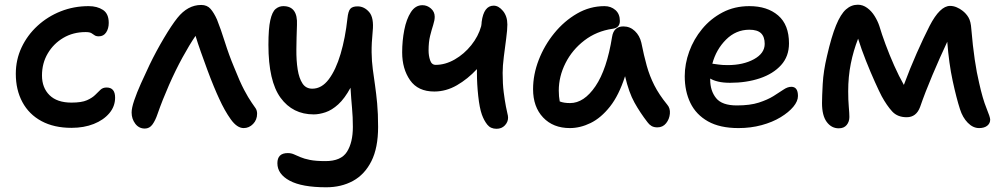

<svg xmlns="http://www.w3.org/2000/svg" viewBox="-20 -533 4244 814"><path d="M283 9Q209 9 156 -19.5Q103 -48 75 -100Q47 -152 47 -220Q47 -280 71.5 -332Q96 -384 139 -423.5Q182 -463 237.5 -485Q293 -507 356 -507Q392 -507 416.5 -491Q441 -475 441 -436Q441 -412 430 -395.5Q419 -379 399 -379Q387 -379 381 -383.5Q375 -388 367.5 -392.5Q360 -397 343 -397Q290 -397 248.5 -372.5Q207 -348 182.5 -306.5Q158 -265 158 -213Q158 -161 190 -129.5Q222 -98 283 -98Q326 -98 348.5 -108Q371 -118 383.5 -130.5Q396 -143 406 -152.5Q416 -162 432 -162Q468 -162 468 -119Q468 -82 443.5 -53Q419 -24 377.5 -7.5Q336 9 283 9Z M594 12Q569 12 553.5 -8.5Q538 -29 538 -56Q538 -75 549 -107.5Q560 -140 577.5 -179Q595 -218 614 -258Q642 -316 675 -371.5Q708 -427 732 -457Q776 -512 833 -512Q858 -512 872.5 -495.5Q887 -479 900 -450Q916 -410 933.5 -354.5Q951 -299 972 -249Q997 -186 1015 -152Q1033 -118 1047 -98Q1058 -83 1064 -73.5Q1070 -64 1070 -51Q1070 -25 1053 -7.5Q1036 10 1013 10Q985 10 958.5 -27Q932 -64 909 -115Q900 -134 886.5 -166.5Q873 -199 859 -237Q845 -275 831.5 -313Q818 -351 809 -381Q783 -343 753.5 -289Q724 -235 696.5 -172.5Q669 -110 648 -50Q639 -23 626.5 -5.5Q614 12 594 12Z M1363 261Q1260 261 1208 233Q1156 205 1156 159Q1156 116 1200 116Q1214 116 1225.5 121Q1237 126 1253 133Q1269 140 1294 145Q1319 150 1360 150Q1426 150 1451 110.5Q1476 71 1476 5Q1476 -37 1472.5 -74.5Q1469 -112 1466 -161Q1441 -115 1414 -90.5Q1387 -66 1360 -57Q1333 -48 1310 -48Q1221 -48 1169.5 -118.5Q1118 -189 1118 -343Q1118 -412 1126 -447.5Q1134 -483 1148.5 -495Q1163 -507 1181 -507Q1243 -507 1239 -427Q1237 -373 1236.5 -324.5Q1236 -276 1242 -238.5Q1248 -201 1262.5 -179Q1277 -157 1304 -157Q1344 -157 1374 -197Q1404 -237 1424 -304.5Q1444 -372 1453 -455Q1456 -485 1465 -495.5Q1474 -506 1496 -506Q1524 -506 1545 -482Q1566 -458 1560 -400Q1555 -349 1555.5 -311Q1556 -273 1560.5 -239.5Q1565 -206 1570 -171.5Q1575 -137 1579 -94.5Q1583 -52 1583 5Q1583 94 1554.5 150.5Q1526 207 1476.5 234Q1427 261 1363 261Z M1821 -145Q1752 -145 1718.5 -193Q1685 -241 1685 -311Q1685 -360 1694 -406Q1703 -452 1722 -481.5Q1741 -511 1771 -511Q1791 -511 1807 -497Q1823 -483 1823 -462Q1823 -447 1816.5 -427Q1810 -407 1803.5 -381Q1797 -355 1797 -319Q1797 -297 1803.5 -277.5Q1810 -258 1827 -258Q1868 -258 1908 -281Q1948 -304 1978 -341.5Q2008 -379 2020 -422Q2022 -433 2022 -440Q2031 -509 2073 -509Q2094 -509 2112.5 -486.5Q2131 -464 2131 -429Q2131 -407 2126 -369.5Q2121 -332 2116 -292.5Q2111 -253 2111 -224Q2111 -177 2115.5 -142Q2120 -107 2125 -81Q2128 -64 2131 -53Q2134 -42 2134 -34Q2134 -16 2120.5 -1.5Q2107 13 2085 13Q2060 13 2046 -4.5Q2032 -22 2023 -47Q2013 -75 2007.5 -126Q2002 -177 2002 -224Q2002 -232 2002 -240Q1963 -198 1917 -171.5Q1871 -145 1821 -145Z M2396 10Q2325 10 2282.5 -35Q2240 -80 2240 -155Q2240 -217 2264 -279Q2288 -341 2330 -392.5Q2372 -444 2426.5 -475.5Q2481 -507 2543 -507Q2570 -507 2589 -490.5Q2608 -474 2608 -444Q2608 -415 2577 -411Q2509 -401 2457.5 -361.5Q2406 -322 2377.5 -265.5Q2349 -209 2349 -149Q2349 -136 2350 -125Q2351 -114 2353 -103Q2370 -96 2397 -96Q2456 -96 2504.5 -167.5Q2553 -239 2575 -377Q2582 -421 2623 -421Q2651 -421 2671.5 -401.5Q2692 -382 2699 -352Q2710 -297 2722 -254Q2734 -211 2754 -171.5Q2774 -132 2809 -89Q2822 -74 2820 -51Q2818 -28 2804 -10.5Q2790 7 2767 7Q2752 7 2742 1Q2732 -5 2725 -15Q2694 -55 2670 -98Q2646 -141 2630 -210Q2604 -129 2566 -81Q2528 -33 2484 -11.5Q2440 10 2396 10Z M3111 10Q3032 10 2981.5 -18.5Q2931 -47 2907 -96.5Q2883 -146 2883 -210Q2883 -262 2902 -314.5Q2921 -367 2957 -410.5Q2993 -454 3043.5 -480.5Q3094 -507 3157 -507Q3233 -507 3279 -467.5Q3325 -428 3325 -349Q3325 -294 3291.5 -257Q3258 -220 3201.5 -201Q3145 -182 3075 -182Q3046 -182 3025 -187Q3004 -192 2991 -200V-195Q2991 -148 3016 -117Q3041 -86 3104 -86Q3160 -86 3197 -98Q3234 -110 3259 -125.5Q3284 -141 3301.5 -153Q3319 -165 3335 -165Q3363 -165 3363 -126Q3363 -104 3343.5 -80.5Q3324 -57 3289.5 -36Q3255 -15 3209 -2.5Q3163 10 3111 10ZM3157 -407Q3100 -407 3058 -365Q3016 -323 3000 -263Q3010 -262 3025.5 -259.5Q3041 -257 3065 -257Q3131 -257 3176.5 -282Q3222 -307 3222 -347Q3222 -377 3206.5 -392Q3191 -407 3157 -407Z M3536 11Q3505 11 3485 -16Q3465 -43 3465 -96Q3465 -123 3468 -177.5Q3471 -232 3486 -295Q3505 -378 3524.5 -425.5Q3544 -473 3566.5 -493Q3589 -513 3617 -513Q3638 -513 3656.5 -499.5Q3675 -486 3688 -465Q3701 -444 3708 -423Q3718 -389 3734.5 -344.5Q3751 -300 3771 -255Q3791 -210 3812 -173Q3838 -243 3866.5 -307.5Q3895 -372 3921 -423Q3965 -508 4008 -508Q4022 -508 4036 -502Q4050 -496 4060 -488Q4076 -476 4086 -459Q4096 -442 4098 -410Q4104 -338 4112.5 -280.5Q4121 -223 4131 -182Q4146 -114 4162 -75Q4178 -36 4178 -26Q4178 -10 4165.5 0Q4153 10 4131 10Q4105 10 4083 -12.5Q4061 -35 4050 -70Q4035 -116 4019 -190Q4003 -264 3996 -356Q3965 -290 3933.5 -215.5Q3902 -141 3881 -80Q3865 -36 3824 -36Q3785 -36 3762.5 -60.5Q3740 -85 3718 -125Q3708 -144 3689.5 -185Q3671 -226 3651.5 -275Q3632 -324 3618 -369Q3598 -318 3587 -263Q3576 -208 3576 -146Q3576 -109 3578.5 -80.5Q3581 -52 3581 -37Q3581 -17 3569.5 -3Q3558 11 3536 11Z"/></svg>

Font: Shantell Sans Normal
Style: Regular
Weight: 500
Designer: Stephen Nixon, Anya Danilova, Shantell Martin
Foundry: Arrow Type
Version: Version 1.009;[a7da0bfa3]